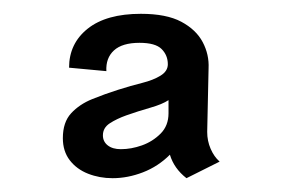

<svg xmlns="http://www.w3.org/2000/svg" viewBox="-20 -723 411 278"><path d="M71 -523Q71 -546 83 -559Q95 -572 113.5 -579.5Q132 -587 151 -593Q170 -599 186 -603Q202 -607 212.5 -613.5Q223 -620 223 -630Q223 -643 214 -652Q205 -661 182 -661Q157 -661 145 -650Q133 -639 134 -620L80 -625Q80 -660 107 -681.5Q134 -703 184 -703Q221 -703 242.5 -691.5Q264 -680 273.5 -662Q283 -644 282 -624L280 -532Q280 -519 285 -507.5Q290 -496 298 -489L250 -465Q241 -472 235 -480.5Q229 -489 226 -499Q209 -482 187 -473.5Q165 -465 143 -465Q124 -465 107.5 -471.5Q91 -478 81 -491Q71 -504 71 -523ZM129 -527Q129 -518 136 -512.5Q143 -507 155 -507Q170 -507 185.5 -512.5Q201 -518 212.5 -529.5Q224 -541 224 -559V-578Q215 -572 197.5 -567Q180 -562 163 -556Q149 -551 139 -544.5Q129 -538 129 -527Z"/></svg>

Font: Truculenta SemiBold
Style: Regular
Weight: 600
Version: Version 1.002